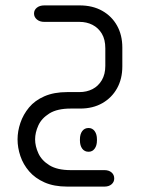

<svg xmlns="http://www.w3.org/2000/svg" viewBox="-20 -402 527 711"><path d="M242 228H367Q383 228 393 236.5Q403 245 403 259Q403 272 393 280.5Q383 289 367 289H229Q180 289 145 273.5Q110 258 88 232.5Q66 207 55.5 176Q45 145 45 114Q45 84 55.5 53Q66 22 87.5 -4Q109 -30 144.5 -45.5Q180 -61 229 -61H274Q301 -61 322.5 -72Q344 -83 357 -105Q370 -127 370 -158V-223Q370 -256 357 -277.5Q344 -299 322.5 -310Q301 -321 274 -321H144Q127 -321 116.5 -330Q106 -339 106 -352Q106 -365 116.5 -373.5Q127 -382 144 -382H275Q323 -382 358.5 -362Q394 -342 413.5 -307Q433 -272 433 -226V-156Q433 -110 413.5 -75Q394 -40 359 -20Q324 0 277 0H242Q192 0 163 18Q134 36 122 62.5Q110 89 110 114Q110 139 122 165.5Q134 192 163 210Q192 228 242 228ZM276 114Q276 95 284.5 83.5Q293 72 308 72Q322 72 330.5 83.5Q339 95 339 114V118Q339 137 330.5 148.5Q322 160 308 160Q293 160 284.5 148.5Q276 137 276 118Z"/></svg>

Font: Beiruti
Style: Regular
Weight: 400
Designer: Arlette Boutros
Foundry: Boutros
Version: Version 1.41